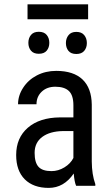

<svg xmlns="http://www.w3.org/2000/svg" viewBox="-20 -870 519 899"><path d="M336.4 0H426.3V-7.8C415.5 -37.8 410 -73.1 409.7 -113.8V-380.4C409 -431.8 394.6 -470.9 366.5 -497.8C338.3 -524.7 297.2 -538.1 243.2 -538.1C210 -538.1 179.9 -531.1 152.8 -517.1C125.8 -503.1 104.3 -483.8 88.4 -459.2C72.4 -434.7 64.5 -408.9 64.5 -381.8H150.9C150.9 -405.6 159 -425.2 175.3 -440.7C191.6 -456.1 212.7 -463.9 238.8 -463.9C267.4 -463.9 288.7 -457.2 302.7 -443.8C316.7 -430.5 323.7 -408 323.7 -376.5V-320.3H260.3C196.8 -319.7 146.8 -303.5 110.4 -272C73.9 -240.4 55.7 -197.8 55.7 -144C55.7 -95.2 69.1 -57.4 95.9 -30.5C122.8 -3.7 160.2 9.8 208 9.8C255.5 9.8 294.6 -12.7 325.2 -57.6C327.5 -30.6 331.2 -11.4 336.4 0ZM221.2 -68.8C192.5 -68.8 172.2 -75.6 160.2 -89.1C148.1 -102.6 142.1 -124.3 142.1 -154.3C142.1 -186.2 154 -211 177.7 -228.8C201.5 -246.5 233.9 -255.7 274.9 -256.3H323.7V-130.4C314.9 -112.8 300.9 -98.1 281.7 -86.4C262.5 -74.7 242.4 -68.8 221.2 -68.8ZM112.8 -669.4C112.8 -654.8 116.9 -642.6 125 -632.8C133.1 -623 145.3 -618.2 161.6 -618.2C178.2 -618.2 190.6 -623 198.7 -632.8C206.9 -642.6 210.9 -654.8 210.9 -669.4C210.9 -684.1 206.9 -696.4 198.7 -706.3C190.6 -716.2 178.2 -721.2 161.6 -721.2C145.3 -721.2 133.1 -716.2 125 -706.3C116.9 -696.4 112.8 -684.1 112.8 -669.4ZM288.6 -668.5C288.6 -653.8 292.6 -641.6 300.5 -631.8C308.5 -622.1 320.8 -617.2 337.4 -617.2C353.7 -617.2 366 -622.1 374.3 -631.8C382.6 -641.6 386.7 -653.8 386.7 -668.5C386.7 -683.1 382.6 -695.5 374.3 -705.6C366 -715.7 353.7 -720.7 337.4 -720.7C321.1 -720.7 308.9 -715.6 300.8 -705.3C292.6 -695.1 288.6 -682.8 288.6 -668.5ZM392.6 -779.8V-849.6H108.9V-779.8Z"/></svg>

Font: Roboto Condensed
Style: Regular
Weight: 400
Designer: Google
Version: Version 2.134; 2016